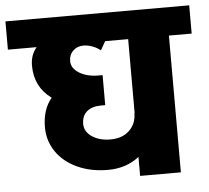

<svg xmlns="http://www.w3.org/2000/svg" viewBox="-84 -712 833 765"><g transform="rotate(-5 332.5 -330.0)"><path d="M700 -547H609V0H446V-76Q394 -35 321 -35Q252 -35 198 -60Q144 -85 114.5 -128.5Q85 -172 85 -226Q85 -297 122 -341Q55 -390 55 -475Q55 -518 80 -547H-35V-660H700ZM446 -251V-547H354L334 -512Q319 -524 301 -530.5Q283 -537 266 -537Q241 -537 224.5 -521Q208 -505 208 -480Q208 -451 239 -432Q270 -413 316 -413H332V-293H316Q279 -293 258.5 -275.5Q238 -258 238 -226Q238 -195 267.5 -175Q297 -155 341 -155Q389 -155 417 -182Q445 -209 445 -251Z"/></g></svg>

Font: Akshar
Style: Bold
Weight: 700
Designer: Tall Chai
Foundry: Tall Chai
Version: Version 1.000